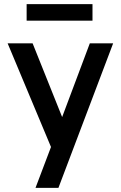

<svg xmlns="http://www.w3.org/2000/svg" viewBox="-20 -710 584 930"><path d="M138 -500H17L227 2L152 200H263L528 -500H415L281 -143ZM428 -690H109V-610H428Z"/></svg>

Font: Perun Medium
Style: Regular
Weight: 500
Foundry: Copyright (c) Stefan Peev, Context Ltd, 2016
Version: Version 1.089